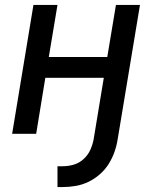

<svg xmlns="http://www.w3.org/2000/svg" viewBox="-20 -540 640 775"><path d="M212 215V131H234Q256 131 278 124.5Q300 118 317.5 102Q335 86 344.5 65Q354 44 358 22L399 -226H163L126 0H29L115 -520H212L177 -310H413L448 -520H545L455 22Q451 48 442 73.5Q433 99 418.5 122Q404 145 383 163.5Q362 182 337 194Q312 206 285.5 210.5Q259 215 234 215Z"/></svg>

Font: Iosevka Medium Extended
Style: Italic
Weight: 500
Width: 7
Italic angle: -9°
Monospace: yes
Designer: Belleve Invis
Foundry: Belleve Invis
Version: Version 32.5.0; ttfautohint (v1.8.4)